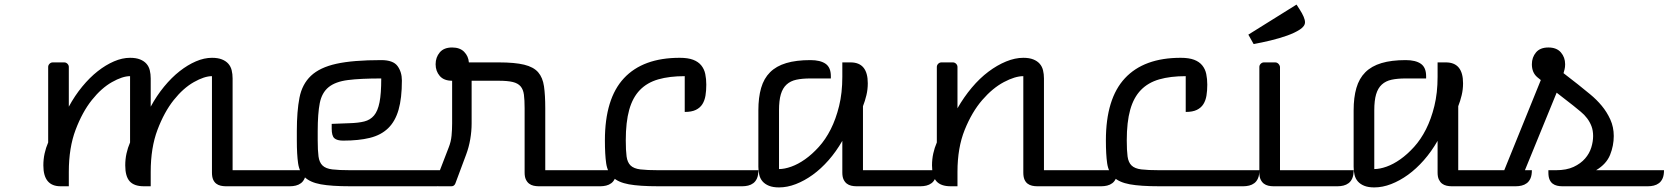

<svg xmlns="http://www.w3.org/2000/svg" viewBox="-20 -812 7274 837"><path d="M244 0Q169 0 169 -91Q169 -118 174.5 -143Q180 -168 190 -191V-520Q190 -528 196 -534Q202 -540 210 -540H260Q268 -540 274 -534Q280 -528 280 -520V-347Q306 -395 338.5 -434.5Q371 -474 406 -501.5Q441 -529 477 -544.5Q513 -560 547 -560Q573 -560 590.5 -553Q608 -546 618.5 -534Q629 -522 633 -505.5Q637 -489 637 -470V-347Q663 -395 695.5 -434.5Q728 -474 763 -501.5Q798 -529 834 -544.5Q870 -560 904 -560Q930 -560 947.5 -553Q965 -546 975.5 -534Q986 -522 990 -505.5Q994 -489 994 -470V-70H1314Q1314 -48 1308 -34.5Q1302 -21 1292 -13.5Q1282 -6 1269.5 -3Q1257 0 1244 0H964Q953 0 942 -2.5Q931 -5 922.5 -11.5Q914 -18 909 -29.5Q904 -41 904 -60V-480Q871 -480 825 -454Q779 -428 737.5 -376Q696 -324 666.5 -246Q637 -168 637 -63V0H607Q565 0 545.5 -21.5Q526 -43 526 -91Q526 -118 531.5 -143Q537 -168 547 -191V-480Q514 -480 468 -454Q422 -428 380.5 -376Q339 -324 309.5 -246Q280 -168 280 -63V0Z M1365 -200Q1365 -156 1368.5 -130Q1372 -104 1386 -90.5Q1400 -77 1428.5 -73.5Q1457 -70 1507 -70H1953Q1953 -48 1947 -34.5Q1941 -21 1931 -13.5Q1921 -6 1908.5 -3Q1896 0 1883 0H1507Q1425 0 1378.5 -8.5Q1332 -17 1308.5 -39.5Q1285 -62 1279.5 -100.5Q1274 -139 1274 -200V-241Q1274 -327 1285.5 -386Q1297 -445 1335.5 -481.5Q1374 -518 1446.5 -534Q1519 -550 1642 -550Q1694 -550 1713 -524Q1732 -498 1732 -461Q1732 -384 1717.5 -333.5Q1703 -283 1672 -253Q1641 -223 1592.5 -211Q1544 -199 1476 -199Q1449 -199 1437.5 -209.5Q1426 -220 1426 -251V-272L1505 -275Q1542 -276 1568 -282.5Q1594 -289 1610.5 -308.5Q1627 -328 1634.5 -366Q1642 -404 1642 -470Q1551 -470 1496.5 -463Q1442 -456 1412.5 -432Q1383 -408 1374 -362.5Q1365 -317 1365 -240Z M1965 -12Q1960 0 1948 0H1892Q1878 0 1878 -13Q1878 -20 1882 -29L1936 -169Q1946 -194 1948.5 -220.5Q1951 -247 1951 -274V-460Q1915 -460 1897 -481Q1879 -502 1879 -532Q1879 -562 1897 -583.5Q1915 -605 1951 -605Q1985 -605 2003.5 -586Q2022 -567 2024 -540H2154Q2224 -540 2265 -530Q2306 -520 2326 -497Q2346 -474 2351.5 -435.5Q2357 -397 2357 -340V-70H2667Q2667 -48 2661 -34.5Q2655 -21 2645 -13.5Q2635 -6 2622.5 -3Q2610 0 2597 0H2328Q2317 0 2306 -2.5Q2295 -5 2286.5 -11.5Q2278 -18 2272.5 -29.5Q2267 -41 2267 -60V-340Q2267 -376 2264 -399Q2261 -422 2249.5 -435.5Q2238 -449 2215.5 -454.5Q2193 -460 2154 -460H2036V-274Q2036 -240 2030 -205Q2024 -170 2012 -138Z M3059 -443Q3059 -417 3055.5 -395.5Q3052 -374 3042 -358Q3032 -342 3013.5 -333Q2995 -324 2965 -324V-480Q2898 -480 2849.5 -466Q2801 -452 2769.5 -419.5Q2738 -387 2723 -333.5Q2708 -280 2708 -200Q2708 -156 2711.5 -130Q2715 -104 2729 -90.5Q2743 -77 2771.5 -73.5Q2800 -70 2850 -70H3286Q3286 -48 3280 -34.5Q3274 -21 3264 -13.5Q3254 -6 3241.5 -3Q3229 0 3216 0H2850Q2768 0 2721.5 -8.5Q2675 -17 2651.5 -39.5Q2628 -62 2622.5 -100.5Q2617 -139 2617 -200Q2617 -382 2700 -471Q2783 -560 2943 -560Q2979 -560 3001.5 -551.5Q3024 -543 3037 -527Q3050 -511 3054.5 -489.5Q3059 -468 3059 -443Z M3376 -75Q3400 -75 3429.5 -85.5Q3459 -96 3489.5 -117.5Q3520 -139 3549.5 -171.5Q3579 -204 3601.5 -248.5Q3624 -293 3638 -350Q3652 -407 3652 -477V-540H3688Q3763 -540 3763 -449Q3763 -422 3757 -397Q3751 -372 3742 -349V-70H4063Q4063 -48 4057 -34.5Q4051 -21 4041 -13.5Q4031 -6 4018.5 -3Q4006 0 3993 0H3713Q3702 0 3691 -2.5Q3680 -5 3671.5 -11.5Q3663 -18 3657.5 -29.5Q3652 -41 3652 -60V-198Q3625 -151 3592 -113.5Q3559 -76 3523 -50Q3487 -24 3449.5 -9.5Q3412 5 3376 5Q3350 5 3332.5 -2Q3315 -9 3304.5 -21Q3294 -33 3290 -49.5Q3286 -66 3286 -85V-331Q3286 -387 3298 -428.5Q3310 -470 3337 -497Q3364 -524 3407.5 -537Q3451 -550 3513 -550Q3556 -550 3579 -534Q3602 -518 3602 -480V-470H3513Q3477 -470 3451.5 -464.5Q3426 -459 3409 -443.5Q3392 -428 3384 -401Q3376 -374 3376 -331Z M4124 0Q4082 0 4062.5 -21.5Q4043 -43 4043 -91Q4043 -118 4048.5 -143Q4054 -168 4064 -191V-520Q4064 -528 4070 -534Q4076 -540 4084 -540H4134Q4142 -540 4148 -534Q4154 -528 4154 -520V-340Q4182 -389 4216.5 -430Q4251 -471 4289 -499.5Q4327 -528 4366 -544Q4405 -560 4441 -560Q4467 -560 4484.5 -553Q4502 -546 4512.5 -534Q4523 -522 4527 -505.5Q4531 -489 4531 -470V-70H4851Q4851 -48 4845 -34.5Q4839 -21 4829 -13.5Q4819 -6 4806.5 -3Q4794 0 4781 0H4501Q4490 0 4479 -2.5Q4468 -5 4459.5 -11.5Q4451 -18 4446 -29.5Q4441 -41 4441 -60V-480Q4405 -480 4356 -454Q4307 -428 4262 -376Q4217 -324 4185.5 -246Q4154 -168 4154 -63V0Z M5243 -443Q5243 -417 5239.5 -395.5Q5236 -374 5226 -358Q5216 -342 5197.5 -333Q5179 -324 5149 -324V-480Q5082 -480 5033.5 -466Q4985 -452 4953.5 -419.5Q4922 -387 4907 -333.5Q4892 -280 4892 -200Q4892 -156 4895.5 -130Q4899 -104 4913 -90.5Q4927 -77 4955.5 -73.5Q4984 -70 5034 -70H5470Q5470 -48 5464 -34.5Q5458 -21 5448 -13.5Q5438 -6 5425.5 -3Q5413 0 5400 0H5034Q4952 0 4905.5 -8.5Q4859 -17 4835.5 -39.5Q4812 -62 4806.5 -100.5Q4801 -139 4801 -200Q4801 -382 4884 -471Q4967 -560 5127 -560Q5163 -560 5185.5 -551.5Q5208 -543 5221 -527Q5234 -511 5238.5 -489.5Q5243 -468 5243 -443Z M5881 -70Q5881 -48 5875 -34.5Q5869 -21 5859 -13.5Q5849 -6 5836.5 -3Q5824 0 5811 0H5531Q5520 0 5509 -2.5Q5498 -5 5489.5 -11.5Q5481 -18 5475.5 -29.5Q5470 -41 5470 -60V-520Q5470 -528 5476 -534Q5482 -540 5490 -540H5539Q5547 -540 5553 -534Q5559 -528 5560 -520V-70ZM5422 -661 5632 -792 5645 -772Q5669 -735 5669 -715Q5669 -698 5647 -683.5Q5625 -669 5591.5 -657Q5558 -645 5518.5 -635.5Q5479 -626 5445 -620Z M5971 -75Q5995 -75 6024.5 -85.5Q6054 -96 6084.5 -117.5Q6115 -139 6144.5 -171.5Q6174 -204 6196.5 -248.5Q6219 -293 6233 -350Q6247 -407 6247 -477V-540H6283Q6358 -540 6358 -449Q6358 -422 6352 -397Q6346 -372 6337 -349V-70H6658Q6658 -48 6652 -34.5Q6646 -21 6636 -13.5Q6626 -6 6613.5 -3Q6601 0 6588 0H6308Q6297 0 6286 -2.5Q6275 -5 6266.5 -11.5Q6258 -18 6252.5 -29.5Q6247 -41 6247 -60V-198Q6220 -151 6187 -113.5Q6154 -76 6118 -50Q6082 -24 6044.5 -9.5Q6007 5 5971 5Q5945 5 5927.5 -2Q5910 -9 5899.5 -21Q5889 -33 5885 -49.5Q5881 -66 5881 -85V-331Q5881 -387 5893 -428.5Q5905 -470 5932 -497Q5959 -524 6002.5 -537Q6046 -550 6108 -550Q6151 -550 6174 -534Q6197 -518 6197 -480V-470H6108Q6072 -470 6046.5 -464.5Q6021 -459 6004 -443.5Q5987 -428 5979 -401Q5971 -374 5971 -331Z M6658 -532Q6658 -562 6676 -583.5Q6694 -605 6730 -605Q6766 -605 6784.5 -583.5Q6803 -562 6803 -532Q6803 -519 6800.5 -509.5Q6798 -500 6796 -493L6859 -444Q6884 -424 6912 -401Q6940 -378 6962.5 -351Q6985 -324 7000 -291Q7015 -258 7015 -219Q7015 -177 6999 -137Q6983 -97 6938 -70H7234Q7234 -48 7228 -34.5Q7222 -21 7212 -13.5Q7202 -6 7189.5 -3Q7177 0 7164 0H6790Q6779 0 6768 -2.5Q6757 -5 6748.5 -11.5Q6740 -18 6735 -29.5Q6730 -41 6730 -60V-70H6763Q6809 -70 6840 -84.5Q6871 -99 6890 -121Q6909 -143 6917 -169Q6925 -195 6925 -219Q6925 -243 6918 -261.5Q6911 -280 6899 -296Q6887 -312 6871 -325Q6855 -338 6838 -352L6766 -408L6604 -12Q6599 0 6587 0H6531Q6517 0 6517 -13Q6517 -20 6521 -29L6697 -463L6681 -476Q6658 -496 6658 -532Z"/></svg>

Font: Warnes
Style: Regular
Weight: 400
Designer: Eduardo Rodriguez Tunni
Foundry: Eduardo Rodriguez Tunni
Version: Version 1.001